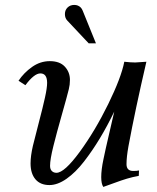

<svg xmlns="http://www.w3.org/2000/svg" viewBox="-20 -734 623 764"><path d="M176.8 2.4Q140.6 2.4 121.1 -20.5Q101.6 -43.5 101.6 -83.5Q101.6 -113.3 110.8 -153.3Q116.7 -178.2 133.5 -242.4Q150.4 -306.6 158.9 -345.5Q167.5 -384.3 167.5 -404.3Q167.5 -441.9 140.6 -441.9Q116.2 -441.9 81.1 -395L53.7 -412.6Q74.7 -444.3 107.4 -467.5Q140.1 -490.7 178.2 -490.7Q217.8 -490.7 238 -468.8Q258.3 -446.8 258.3 -416Q258.3 -397 253.9 -379.4Q246.1 -347.7 225.8 -276.6Q205.6 -205.6 192.4 -152.6Q179.2 -99.6 179.2 -74.2Q179.2 -60.5 186.3 -53.5Q193.4 -46.4 204.6 -46.4Q236.3 -46.4 297.4 -129.9Q358.4 -213.4 410.4 -319.3Q462.4 -425.3 474.6 -488.3Q500.5 -485.4 518.1 -485.4L562.5 -488.3Q518.1 -297.4 491.2 -152.3Q483.4 -109.4 483.4 -80.6Q483.4 -53.7 510.3 -53.7Q524.4 -53.7 533.2 -55.7L532.2 -34.2Q507.8 -29.8 485.6 -23.2Q463.4 -16.6 433.3 -5.4Q403.3 5.9 391.1 9.8Q382.8 -2 382.8 -29.3Q382.8 -58.6 391.6 -100.1Q398.9 -136.2 415.3 -206.1Q431.6 -275.9 434.6 -290Q407.2 -232.9 377.4 -183.6Q347.7 -134.3 314.2 -91.1Q280.8 -47.9 244.9 -22.7Q209 2.4 176.8 2.4ZM361.8 -561.5H333L247.6 -652.3Q238.3 -662.1 238.3 -678.2Q238.3 -693.8 248.8 -704.1Q259.3 -714.4 275.4 -714.4Q291 -714.4 301.3 -704.1Q305.7 -699.7 309.1 -691.4Z"/></svg>

Font: Flanker
Style: Italic
Weight: 400
Italic angle: -12°
Designer: Flanker
Version: Version 2.027